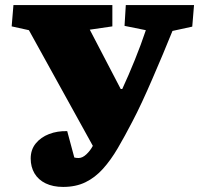

<svg xmlns="http://www.w3.org/2000/svg" viewBox="-20 -723 785 757"><path d="M456 -372H462Q487 -426 511.5 -486.5Q536 -547 555 -604L471 -621L476 -703H745L738 -618L660 -601Q642 -556 621.5 -507.5Q601 -459 580.5 -411.5Q560 -364 540 -321Q520 -278 501 -242Q472 -186 444.5 -139Q417 -92 386 -57.5Q355 -23 317 -4.5Q279 14 229 14Q189 14 160 0Q131 -14 116 -39.5Q101 -65 101 -98Q101 -133 121 -157.5Q141 -182 173.5 -194.5Q206 -207 245 -206L273 -102Q277 -101 281 -100.5Q285 -100 290 -100Q305 -100 320.5 -114.5Q336 -129 346 -148L94 -604L26 -619L33 -703H423V-619L334 -606Z"/></svg>

Font: Literata 18pt Black
Style: Italic
Weight: 900
Italic angle: -2°
Designer: Latin by Veronika Burian and Jose Scaglione. Greek by Irene Vlachou. Cyrillic by Vera Evstafieva
Foundry: TypeTogether
Version: Version 3.103;gftools[0.9.29]